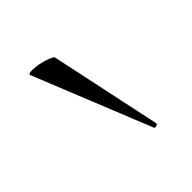

<svg xmlns="http://www.w3.org/2000/svg" viewBox="-89 -797 390 390"><g transform="rotate(-45 106.5 -601.5)"><path d="M42 -727Q41 -730 47 -731Q71 -732 97 -721Q103 -718 103 -716L154 -476Q154 -475 152 -473.5Q150 -472 147 -472Q144 -472 144 -474Z"/></g></svg>

Font: Cormorant
Style: Regular
Weight: 400
Designer: Christian Thalmann (Catharsis Fonts)
Version: Version 1.000;PS 001.000;hotconv 1.0.70;makeotf.lib2.5.58329